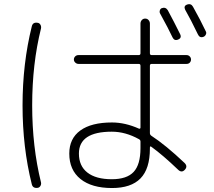

<svg xmlns="http://www.w3.org/2000/svg" viewBox="-20 -863 1040 935"><path d="M767.6 -823.2Q786.1 -830.1 796.9 -813.5Q827.1 -757.8 857.4 -696.3Q866.2 -677.7 846.7 -669.9Q829.1 -663.1 820.3 -680.7Q801.8 -720.7 759.8 -796.9Q755.9 -803.7 758.3 -812Q760.7 -820.3 767.6 -823.2ZM919.9 -830.1Q956.1 -765.6 982.4 -710Q986.3 -703.1 982.4 -694.8Q978.5 -686.5 970.7 -683.6Q952.1 -676.8 943.4 -696.3Q908.2 -769.5 881.8 -815.4Q873 -834 890.6 -840.8Q910.2 -847.7 919.9 -830.1ZM524.4 -221.7Q364.3 -221.7 364.3 -115.2Q364.3 -54.7 405.8 -22.5Q447.3 9.8 524.4 9.8Q597.7 9.8 630.9 -25.9Q664.1 -61.5 664.1 -141.6V-173.8Q664.1 -181.6 656.2 -185.5Q590.8 -221.7 524.4 -221.7ZM525.4 52.7Q426.8 52.7 372.1 8.8Q317.4 -35.2 317.4 -115.2Q317.4 -188.5 371.1 -227.5Q424.8 -266.6 525.4 -266.6Q589.8 -266.6 657.2 -236.3Q659.2 -235.4 661.6 -236.8Q664.1 -238.3 664.1 -241.2V-543Q664.1 -551.8 655.3 -551.8H362.3Q353.5 -551.8 346.7 -558.1Q339.8 -564.5 339.8 -573.2Q339.8 -582 346.2 -588.4Q352.5 -594.7 362.3 -594.7H655.3Q664.1 -594.7 664.1 -603.5V-748Q664.1 -757.8 670.4 -765.1Q676.8 -772.5 687 -772.5Q697.3 -772.5 703.6 -765.1Q710 -757.8 710 -748V-603.5Q710 -594.7 718.8 -594.7H888.7Q897.5 -594.7 903.8 -588.4Q910.2 -582 910.2 -573.2Q910.2 -564.5 904.3 -558.1Q898.4 -551.8 888.7 -551.8H718.8Q710 -551.8 710 -543V-214.8Q710 -207 716.8 -202.1Q786.1 -157.2 878.9 -69.3Q895.5 -52.7 879.9 -36.1Q864.3 -19.5 846.7 -37.1Q773.4 -107.4 716.8 -148.4Q710 -153.3 710 -143.6V-139.6Q710 -41 664.1 5.9Q618.2 52.7 525.4 52.7ZM163.1 51.8Q139.6 54.7 134.8 34.2Q89.8 -145.5 89.8 -349.6Q89.8 -553.7 134.8 -734.4Q139.6 -755.9 163.1 -752Q171.9 -751 176.8 -742.7Q181.6 -734.4 179.7 -724.6Q136.7 -551.8 136.7 -350.1Q136.7 -148.4 179.7 25.4Q181.6 34.2 176.8 42.5Q171.9 50.8 163.1 51.8Z"/></svg>

Font: Rounded-X Mgen+ 1m light
Style: Regular
Weight: 200
Designer: [Source Han Sans]
Ryoko NISHIZUKA  (kana & ideographs); Paul D. Hunt (Latin, Greek & Cyrillic); Wenlong ZHANG  (bopomofo
Version: Version 1.059.20150602